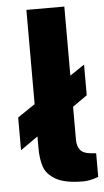

<svg xmlns="http://www.w3.org/2000/svg" viewBox="-55 -797 455 842"><g transform="rotate(-5 173.0 -376.5)"><path d="M344 -109V-5Q307 9 277 9Q197 9 157 -14Q117 -37 105.5 -71Q94 -105 94 -154V-205L17 -151V-295L94 -347V-762H261V-458L325 -501V-366L261 -321V-176Q261 -148 274 -131Q287 -114 321 -111Z"/></g></svg>

Font: Morrison
Style: Bold
Weight: 700
Designer: Pablo Impallari, Rodrigo Fuenzalida (Modified by Dan O. Williams)
Version: Version 0.03;June 6, 2019;FontCreator 11.5.0.2425 64-bit; tt